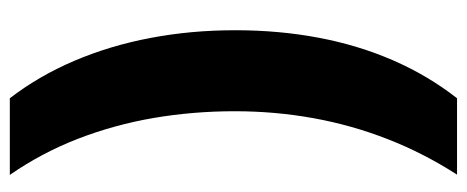

<svg xmlns="http://www.w3.org/2000/svg" viewBox="-294 -480 932 383"><g transform="rotate(-90 171.5 -288.0)"><path d="M303.2 -284.2Q303.2 -197.3 288.3 -118.2Q273.4 -39.1 243.2 30.5Q212.9 100.1 167.5 158.2H15.1Q57.6 92.3 85.7 20.5Q113.8 -51.3 127.7 -127.9Q141.6 -204.6 141.6 -285.2Q141.6 -368.2 128.2 -446.8Q114.7 -525.4 86.7 -597.9Q58.6 -670.4 14.6 -733.9H167.5Q211.9 -676.3 242.2 -605.2Q272.5 -534.2 287.8 -453.4Q303.2 -372.6 303.2 -284.2Z"/></g></svg>

Font: Open Sans SemiCondensed ExtraBold
Style: Regular
Weight: 800
Width: 4
Designer: Monotype Design Team
Foundry: Monotype Imaging Inc.
Version: Version 3.000